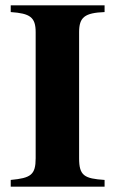

<svg xmlns="http://www.w3.org/2000/svg" viewBox="-20 -696 429 716"><path d="M370 0V-25C294 -30 275 -41 275 -106V-576C275 -632 296 -648 370 -651V-676H20V-651C92 -646 113 -632 113 -576V-106C113 -44 95 -32 20 -25V0Z"/></svg>

Font: XITS
Style: Bold
Weight: 700
Designer: MicroPress Inc., with final additions and corrections provided by Coen Hoffman, Elsevier (retired)
Version: Version 1.107